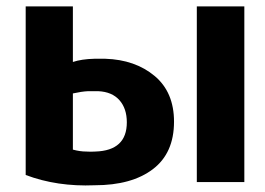

<svg xmlns="http://www.w3.org/2000/svg" viewBox="-20 -559 824 598"><path d="M60 -539H207V-366Q234 -375 274 -376H308Q401 -373 461.5 -322.5Q522 -272 522 -180Q522 -82 456 -32Q390 18 275 18Q158 23 60 -14ZM375 -178Q375 -221 352 -247Q329 -273 286 -275H254Q234 -274 207 -268V-93Q229 -87 249 -87Q262 -86 277 -87Q375 -90 375 -178ZM741 8H593V-539H741Z"/></svg>

Font: Repo
Style: Bold
Weight: 700
Designer: Stefan Peev
Foundry: Context Ltd
Version: Version 001.000